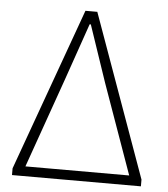

<svg xmlns="http://www.w3.org/2000/svg" viewBox="-52 -775 718 822"><g transform="rotate(5 307.0 -364.0)"><path d="M30 0V-29L282 -728H333L584 -29V0ZM84 -42H530L393 -427L310 -672H305L220 -427Z"/></g></svg>

Font: Noto Sans TC ExtraLight
Style: Regular
Weight: 250
Designer: Ryoko NISHIZUKA  (kana, bopomofo & ideographs); Paul D. Hunt (Latin, Greek & Cyrillic); Sandoll Communications , Soo-you
Foundry: Adobe
Version: Version 2.004-H2;hotconv 1.0.118;makeotfexe 2.5.65603